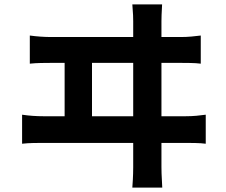

<svg xmlns="http://www.w3.org/2000/svg" viewBox="-20 -810 1040 883"><path d="M725.5 -789.9Q723.7 -759.4 723.1 -740.9Q722.5 -722.4 722.5 -712.1Q722.5 -704.7 722.5 -666.6Q722.5 -628.4 722.5 -569.8Q722.5 -511.1 722.5 -442.7Q722.5 -374.3 722.5 -306.2Q722.5 -238 722.5 -180.4Q722.5 -122.7 722.5 -85.3Q722.5 -48 722.5 -42.3Q722.5 -35.9 723 -12.7Q723.5 10.5 726.2 52.7H588.6Q591.6 11.1 592.1 -11.1Q592.6 -33.3 592.6 -40.3Q592.6 -46 592.6 -83.4Q592.6 -120.9 592.6 -179.7Q592.6 -238.6 592.6 -307.9Q592.6 -377.2 592.6 -446.1Q592.6 -515 592.6 -573.7Q592.6 -632.3 592.6 -669.7Q592.6 -707.1 592.6 -712.1Q592.6 -723.1 592 -739.5Q591.4 -756 588.6 -789.9ZM277.2 -244.5V-576.8H403.1V-244.5ZM81.6 -282.5Q105.7 -278.9 131.4 -277.1Q157 -275.4 179.9 -275.4H833.1Q859.9 -275.4 883.5 -277.6Q907.2 -279.9 926.2 -282.5V-149Q904.8 -151.8 877.7 -152.3Q850.6 -152.8 833.1 -152.8H179.9Q157.8 -152.8 132.3 -152.3Q106.7 -151.8 81.6 -149ZM117.1 -646.6Q141 -643.3 166.7 -641.5Q192.4 -639.7 216.1 -639.7H810Q837 -639.7 860.3 -641.9Q883.5 -644 903.3 -646.6V-517.2Q881.9 -520 854.4 -520.4Q826.9 -520.8 810 -520.8H216.1Q193.2 -520.8 167.6 -520.3Q142 -519.8 117.1 -517.2Z"/></svg>

Font: Noto Sans KR Thin
Style: Regular
Weight: 100
Designer: Ryoko NISHIZUKA 西塚涼子 (kana, bopomofo & ideographs); Paul D. Hunt (Latin, Greek & Cyrillic); Sandoll Communications 산돌커뮤니
Foundry: Adobe
Version: Version 2.004-H2;hotconv 1.0.118;makeotfexe 2.5.65603